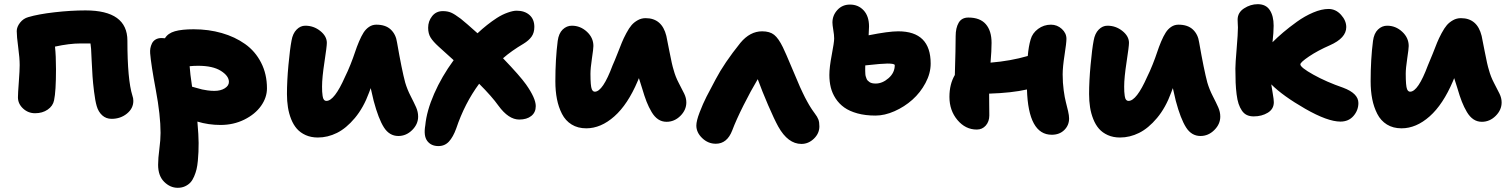

<svg xmlns="http://www.w3.org/2000/svg" viewBox="-20 -603 7238 919"><path d="M514.2 -34.2Q487.8 -34.2 469.2 -51Q450.7 -67.9 442.9 -95.2Q435.5 -120.6 430.2 -164.3Q424.8 -208 422.9 -237.5Q420.9 -267.1 418.5 -317.4Q416 -367.7 416 -369.1Q413.6 -391.1 413.1 -395H365.2Q312 -395 243.2 -379.9Q248 -336.9 248 -271Q248 -166 238.8 -123Q233.4 -95.7 208.3 -78.4Q183.1 -61 147.9 -61Q114.7 -61 90.3 -83.7Q65.9 -106.4 65.9 -137.2Q65.9 -155.8 70.1 -211.2Q74.2 -266.6 74.2 -291Q74.2 -325.2 67.1 -377Q60.1 -428.7 60.1 -454.1Q60.1 -474.1 75.9 -494.4Q91.8 -514.6 115.2 -521Q162.6 -535.2 240.7 -544.2Q318.8 -553.2 389.2 -553.2Q589.8 -553.2 589.8 -408.2Q589.8 -221.2 613.8 -145Q618.2 -133.3 618.2 -120.1Q618.2 -84 587.4 -59.1Q556.6 -34.2 514.2 -34.2Z M830.6 295.9Q794.4 295.9 765.6 267.1Q736.8 238.3 736.8 186Q736.8 154.8 742.7 110.6Q748.5 66.4 748.5 33.2Q748.5 -51.3 725.8 -172.4Q703.1 -293.5 698.7 -348.1Q697.8 -360.4 699.7 -371.8Q701.7 -383.3 707.3 -395Q712.9 -406.7 724.6 -413.8Q736.3 -420.9 753.4 -420.9Q763.7 -420.9 769.5 -419.9Q783.7 -443.8 817.1 -453.4Q850.6 -462.9 906.7 -462.9Q978.5 -462.9 1041.5 -444.8Q1104.5 -426.8 1153.1 -392.3Q1201.7 -357.9 1229.7 -303.2Q1257.8 -248.5 1257.8 -180.2Q1257.8 -136.2 1229.5 -96.2Q1201.2 -56.2 1149.4 -30.5Q1097.7 -4.9 1035.6 -4.9Q978 -4.9 924.8 -21Q930.7 45.4 930.7 81.1Q930.7 105.5 929.9 124.3Q929.2 143.1 927 166.5Q924.8 189.9 920.7 207.3Q916.5 224.6 908.9 242.2Q901.4 259.8 891.1 270.8Q880.9 281.7 865.5 288.8Q850.1 295.9 830.6 295.9ZM928.7 -288.1Q907.2 -288.1 887.7 -286.1Q889.6 -252.9 899.4 -188Q901.9 -187.5 920.7 -182.1Q939.5 -176.8 947.5 -174.8Q955.6 -172.9 972.7 -170.4Q989.7 -168 1005.9 -168Q1036.1 -168 1055.9 -180.4Q1075.7 -192.9 1075.7 -210.9Q1075.7 -239.7 1037.1 -263.9Q998.5 -288.1 928.7 -288.1Z M1501.5 55.2Q1468.8 55.2 1443.1 43.7Q1417.5 32.2 1400.9 13.2Q1384.3 -5.9 1373.5 -33Q1362.8 -60.1 1358.2 -89.6Q1353.5 -119.1 1353.5 -152.8Q1353.5 -214.8 1360.6 -291.7Q1367.7 -368.7 1375.5 -409.2Q1381.3 -442.9 1399.7 -461.4Q1418 -480 1441.4 -480Q1481.4 -480 1512.9 -454.8Q1544.4 -429.7 1544.4 -397.9Q1544.4 -380.9 1533 -306.2Q1521.5 -231.4 1521.5 -189Q1521.5 -173.3 1522 -164.6Q1522.5 -155.8 1524.2 -143.6Q1525.9 -131.3 1530.5 -125.7Q1535.2 -120.1 1542.5 -120.1Q1580.6 -120.1 1631.3 -234.9Q1644.5 -261.2 1657.7 -294.4Q1670.9 -327.6 1679.2 -353Q1687.5 -378.4 1698.5 -404.3Q1709.5 -430.2 1720.2 -447Q1731 -463.9 1746.6 -474.4Q1762.2 -484.9 1781.2 -484.9Q1825.7 -484.9 1850.3 -461.7Q1875 -438.5 1880.4 -399.9Q1903.3 -268.1 1919.4 -208Q1929.2 -174.8 1945.6 -143.1Q1961.9 -111.3 1971.7 -89.4Q1981.4 -67.4 1981.4 -44.9Q1981.4 -8.8 1952.9 19.5Q1924.3 47.9 1886.7 47.9Q1843.8 47.9 1817.6 6.8Q1791.5 -34.2 1768.6 -120.1Q1757.3 -166.5 1754.4 -181.2Q1752.9 -177.7 1750.5 -170.7Q1748 -163.6 1746.6 -160.2Q1720.2 -87.9 1678.7 -38.3Q1637.2 11.2 1592.8 33.2Q1548.3 55.2 1501.5 55.2Z M2078.6 96.2Q2043.5 96.2 2025.1 71.8Q2006.8 47.4 2015.6 -2.9Q2022 -71.8 2058.1 -154.3Q2094.2 -236.8 2151.4 -314.9Q2096.2 -364.3 2079.6 -379.9Q2053.2 -403.8 2041.3 -422.9Q2029.3 -441.9 2029.3 -470.2Q2029.3 -501.5 2048.3 -525.6Q2067.4 -549.8 2099.6 -549.8Q2122.1 -549.8 2138.9 -542.7Q2155.8 -535.6 2185.5 -513.2Q2210 -493.7 2265.6 -443.8Q2311 -486.3 2358.4 -517.1Q2384.3 -533.7 2410.2 -542.7Q2436 -551.8 2452.6 -551.8Q2491.2 -551.8 2514.4 -531.2Q2537.6 -510.7 2537.6 -474.1Q2537.6 -446.3 2524.4 -427.7Q2511.2 -409.2 2486.3 -394Q2427.7 -359.4 2387.7 -324.2Q2468.8 -239.7 2497.6 -199.2Q2544.4 -132.8 2544.4 -95.2Q2544.4 -64.9 2522.9 -47.9Q2501.5 -30.8 2465.3 -30.8Q2414.1 -30.8 2365.7 -97.2Q2334.5 -141.1 2273.4 -202.1Q2204.1 -108.4 2163.6 12.2Q2148.9 52.7 2128.9 74.5Q2108.9 96.2 2078.6 96.2Z M2786.1 11.2Q2745.6 11.2 2716.1 -7.1Q2686.5 -25.4 2669.9 -57.9Q2653.3 -90.3 2645.8 -128.9Q2638.2 -167.5 2638.2 -213.9Q2638.2 -319.8 2649.4 -407.2Q2654.3 -443.4 2673.3 -461.7Q2692.4 -480 2717.3 -480Q2757.8 -480 2789.1 -451.2Q2820.3 -422.4 2820.3 -382.8Q2820.3 -369.6 2813.2 -322.8Q2806.2 -275.9 2806.2 -250Q2806.2 -191.4 2812.5 -176.3Q2817.4 -164.1 2827.1 -164.1Q2865.2 -164.1 2912.1 -290Q2921.4 -310.5 2934.8 -344.7Q2948.2 -378.9 2956.3 -398.9Q2964.4 -418.9 2977.8 -444.1Q2991.2 -469.2 3003.2 -482.9Q3015.1 -496.6 3032.5 -506.3Q3049.8 -516.1 3070.3 -516.1Q3148.4 -516.1 3169.4 -431.2Q3171.4 -423.3 3184.1 -357.2Q3196.8 -291 3204.1 -269Q3212.9 -235.8 3228.8 -205.8Q3244.6 -175.8 3254.9 -154.8Q3265.1 -133.8 3265.1 -112.8Q3265.1 -76.7 3236.6 -48.3Q3208 -20 3170.4 -20Q3148.4 -20 3130.6 -31.7Q3112.8 -43.5 3098.9 -66.9Q3085 -90.3 3074.7 -116.5Q3064.5 -142.6 3053.2 -181.2Q3049.3 -191.9 3038.1 -229Q3033.2 -216.8 3032.2 -214.8Q2984.9 -103 2920.4 -45.9Q2856 11.2 2786.1 11.2Z M3406.2 85Q3369.1 85 3341.1 58.1Q3313 31.2 3313 -2Q3313 -24.4 3328.9 -65.7Q3344.7 -106.9 3361.6 -140.1Q3378.4 -173.3 3405.3 -223.1Q3446.3 -301.3 3523.9 -397.9Q3569.8 -453.1 3627.9 -453.1Q3664.6 -453.1 3685.5 -436.3Q3706.5 -419.4 3727.1 -377Q3740.7 -349.1 3768.6 -282.2Q3796.4 -215.3 3809.1 -187Q3815.9 -171.9 3822.3 -158.7Q3828.6 -145.5 3833.3 -136.2Q3837.9 -127 3843.8 -116.7Q3849.6 -106.4 3852.3 -101.6Q3855 -96.7 3860.4 -88.4Q3865.7 -80.1 3866.9 -78.4Q3868.2 -76.7 3873.8 -68.6Q3879.4 -60.5 3879.9 -60.1Q3892.6 -43.5 3897.2 -30.8Q3901.9 -18.1 3901.9 2Q3901.9 35.6 3875.7 60.8Q3849.6 85.9 3815.9 85.9Q3751.5 85.9 3705.1 2.9Q3686 -31.7 3656.7 -99.6Q3627.4 -167.5 3606.9 -224.1Q3574.2 -169.4 3538.8 -98.9Q3503.4 -28.3 3484.9 21Q3460.4 85 3406.2 85Z M4170.4 -49.8Q4122.1 -49.8 4084 -60.3Q4045.9 -70.8 4021 -88.6Q3996.1 -106.4 3979.7 -131.6Q3963.4 -156.7 3956.5 -184.6Q3949.7 -212.4 3949.7 -244.1Q3949.7 -280.8 3961.2 -340.6Q3972.7 -400.4 3972.7 -418.9Q3972.7 -435.1 3968.5 -459.5Q3964.4 -483.9 3964.4 -495.1Q3964.4 -529.3 3988 -555.2Q4011.7 -581.1 4048.3 -581.1Q4088.4 -581.1 4114 -553.2Q4139.6 -525.4 4139.6 -476.1Q4139.6 -464.4 4137.7 -434.1Q4232.9 -453.1 4279.3 -453.1Q4434.6 -453.1 4434.6 -298.8Q4434.6 -252 4409.9 -205.8Q4385.3 -159.7 4347.2 -125.7Q4309.1 -91.8 4261.7 -70.8Q4214.4 -49.8 4170.4 -49.8ZM4121.6 -289.1Q4121.6 -285.6 4121.3 -277.1Q4121.1 -268.6 4121.3 -263.9Q4121.6 -259.3 4121.8 -251.2Q4122.1 -243.2 4123.5 -238.5Q4125 -233.9 4127.2 -227.5Q4129.4 -221.2 4133.1 -217.5Q4136.7 -213.9 4141.8 -210.2Q4147 -206.5 4154.5 -204.8Q4162.1 -203.1 4171.4 -203.1Q4203.6 -203.1 4233.2 -229Q4262.7 -254.9 4262.7 -291Q4262.7 -298.8 4227.5 -298.8Q4202.1 -298.8 4121.6 -290Z M4655.3 17.1Q4601.1 17.1 4562.7 -28.6Q4524.4 -74.2 4524.4 -139.2Q4524.4 -200.2 4550.3 -244.1Q4554.2 -372.1 4554.2 -430.2Q4554.2 -469.2 4568.6 -494.1Q4583 -519 4615.2 -519Q4670.9 -519 4698.5 -487.3Q4726.1 -455.6 4726.1 -397.9Q4726.1 -360.4 4721.2 -303.2Q4816.9 -311 4899.4 -335Q4903.3 -381.3 4913.1 -414.1Q4921.4 -444.3 4948.7 -464.6Q4976.1 -484.9 5010.3 -484.9Q5040 -484.9 5062.3 -464.6Q5084.5 -444.3 5084.5 -417Q5084.5 -397.9 5075.4 -339.8Q5066.4 -281.7 5066.4 -247.1Q5066.4 -207 5071.3 -170.9Q5076.2 -134.8 5081.8 -113.8Q5087.4 -92.8 5092.3 -71.3Q5097.2 -49.8 5097.2 -36.1Q5097.2 -3.4 5074.2 19.3Q5051.3 42 5014.2 42Q4901.9 42 4895.5 -174.8Q4822.8 -158.2 4714.4 -154.8Q4714.4 -138.2 4714.8 -102.5Q4715.3 -66.9 4715.3 -50.8Q4715.3 -21.5 4698.5 -2.2Q4681.6 17.1 4655.3 17.1Z M5340.8 55.2Q5308.1 55.2 5282.5 43.7Q5256.8 32.2 5240.2 13.2Q5223.6 -5.9 5212.9 -33Q5202.1 -60.1 5197.5 -89.6Q5192.9 -119.1 5192.9 -152.8Q5192.9 -214.8 5200 -291.7Q5207 -368.7 5214.8 -409.2Q5220.7 -442.9 5239 -461.4Q5257.3 -480 5280.8 -480Q5320.8 -480 5352.3 -454.8Q5383.8 -429.7 5383.8 -397.9Q5383.8 -380.9 5372.3 -306.2Q5360.8 -231.4 5360.8 -189Q5360.8 -173.3 5361.3 -164.6Q5361.8 -155.8 5363.5 -143.6Q5365.2 -131.3 5369.9 -125.7Q5374.5 -120.1 5381.8 -120.1Q5419.9 -120.1 5470.7 -234.9Q5483.9 -261.2 5497.1 -294.4Q5510.3 -327.6 5518.6 -353Q5526.9 -378.4 5537.8 -404.3Q5548.8 -430.2 5559.6 -447Q5570.3 -463.9 5585.9 -474.4Q5601.6 -484.9 5620.6 -484.9Q5665 -484.9 5689.7 -461.7Q5714.4 -438.5 5719.7 -399.9Q5742.7 -268.1 5758.8 -208Q5768.6 -174.8 5784.9 -143.1Q5801.3 -111.3 5811 -89.4Q5820.8 -67.4 5820.8 -44.9Q5820.8 -8.8 5792.2 19.5Q5763.7 47.9 5726.1 47.9Q5683.1 47.9 5657 6.8Q5630.9 -34.2 5607.9 -120.1Q5596.7 -166.5 5593.8 -181.2Q5592.3 -177.7 5589.8 -170.7Q5587.4 -163.6 5585.9 -160.2Q5559.6 -87.9 5518.1 -38.3Q5476.6 11.2 5432.1 33.2Q5387.7 55.2 5340.8 55.2Z M5981 -45.9Q5961.9 -45.9 5948 -52.5Q5934.1 -59.1 5924.3 -73.5Q5914.6 -87.9 5908.4 -106.2Q5902.3 -124.5 5898.9 -151.9Q5895.5 -179.2 5894.3 -207.5Q5893.1 -235.8 5893.1 -274.9Q5893.1 -298.8 5899.2 -370.4Q5905.3 -441.9 5905.3 -471.2Q5905.3 -476.6 5904.5 -489.5Q5903.8 -502.4 5903.8 -508.8Q5903.8 -543 5934.8 -563Q5965.8 -583 6000 -583Q6039.1 -583 6057.6 -554.9Q6076.2 -526.9 6076.2 -480Q6076.2 -448.2 6070.8 -400.9Q6094.2 -424.3 6122.1 -448Q6149.9 -471.7 6187.5 -498.8Q6225.1 -525.9 6265.4 -543Q6305.7 -560.1 6338.9 -560.1Q6373.5 -560.1 6398.7 -532.2Q6423.8 -504.4 6423.8 -473.1Q6423.8 -420.9 6345.2 -386.2Q6287.1 -360.8 6245.6 -332.8Q6204.1 -304.7 6204.1 -294.9Q6204.1 -280.3 6266.4 -245.6Q6328.6 -210.9 6409.2 -183.1Q6481.9 -155.8 6481.9 -109.9Q6481.9 -75.2 6458.5 -48.1Q6435.1 -21 6396 -21Q6334.5 -21 6227.5 -82.3Q6120.6 -143.6 6064.9 -199.2Q6066.9 -184.1 6072 -155.3Q6077.1 -126.5 6077.1 -113.8Q6077.1 -81.1 6048.3 -63.5Q6019.5 -45.9 5981 -45.9Z M6688.5 11.2Q6647.9 11.2 6618.4 -7.1Q6588.9 -25.4 6572.3 -57.9Q6555.7 -90.3 6548.1 -128.9Q6540.5 -167.5 6540.5 -213.9Q6540.5 -319.8 6551.8 -407.2Q6556.6 -443.4 6575.7 -461.7Q6594.7 -480 6619.6 -480Q6660.2 -480 6691.4 -451.2Q6722.7 -422.4 6722.7 -382.8Q6722.7 -369.6 6715.6 -322.8Q6708.5 -275.9 6708.5 -250Q6708.5 -191.4 6714.8 -176.3Q6719.7 -164.1 6729.5 -164.1Q6767.6 -164.1 6814.5 -290Q6823.7 -310.5 6837.2 -344.7Q6850.6 -378.9 6858.6 -398.9Q6866.7 -418.9 6880.1 -444.1Q6893.6 -469.2 6905.5 -482.9Q6917.5 -496.6 6934.8 -506.3Q6952.1 -516.1 6972.7 -516.1Q7050.8 -516.1 7071.8 -431.2Q7073.7 -423.3 7086.4 -357.2Q7099.1 -291 7106.4 -269Q7115.2 -235.8 7131.1 -205.8Q7147 -175.8 7157.2 -154.8Q7167.5 -133.8 7167.5 -112.8Q7167.5 -76.7 7138.9 -48.3Q7110.4 -20 7072.8 -20Q7050.8 -20 7033 -31.7Q7015.1 -43.5 7001.2 -66.9Q6987.3 -90.3 6977.1 -116.5Q6966.8 -142.6 6955.6 -181.2Q6951.7 -191.9 6940.4 -229Q6935.5 -216.8 6934.6 -214.8Q6887.2 -103 6822.8 -45.9Q6758.3 11.2 6688.5 11.2Z"/></svg>

Font: Shantell Sans Irregular Bouncy
Style: Regular
Weight: 800
Designer: Stephen Nixon, Anya Danilova, Shantell Martin
Foundry: Arrow Type
Version: Version 1.006;[9816181b4]